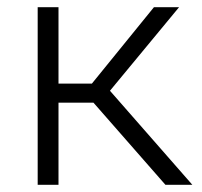

<svg xmlns="http://www.w3.org/2000/svg" viewBox="-20 -515 563 535"><path d="M85 0V-495H143V-282H236L409 -495H479L259 -229H143V0ZM441 0 236 -234 276 -274 516 0Z"/></svg>

Font: REM ExtraLight
Style: Regular
Weight: 250
Designer: Octavio Pardo
Foundry: Ashler Design
Version: Version 1.005;gftools[0.9.28]